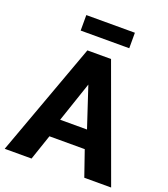

<svg xmlns="http://www.w3.org/2000/svg" viewBox="-160 -1016 990 1129"><g transform="rotate(20 335.0 -451.5)"><path d="M261 -710H409L668 0H500L445 -159H224L170 0H2ZM418 -272 335 -523 250 -272ZM184 -806V-903H488V-806Z"/></g></svg>

Font: Boldmen
Style: Bold
Weight: 700
Designer: Matt McInerney, Pablo Impallari, Rodrigo Fuenzalida
Foundry: LIVING CONCEPT
Version: Version 1.000